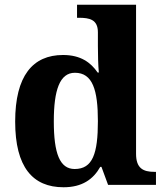

<svg xmlns="http://www.w3.org/2000/svg" viewBox="-20 -780 694 810"><path d="M248 10C326 10 373 -23 403 -76H408L436 0H638V-55H631C584 -55 554 -70 554 -131V-760H305V-705H313C357 -705 393 -698 393 -644V-587C393 -551 394 -505 397 -474H392C363 -516 321 -548 246 -548C118 -548 44 -460 44 -267C44 -75 118 10 248 10ZM295 -67C232 -67 207 -133 207 -268C207 -400 232 -473 296 -473C371 -473 393 -400 393 -269C393 -132 371 -67 295 -67Z"/></svg>

Font: Noto Serif Hentaigana Bold
Style: Regular
Weight: 700
Designer: Kazuhiro Yamada
Foundry: nipponia
Version: Version 1.000